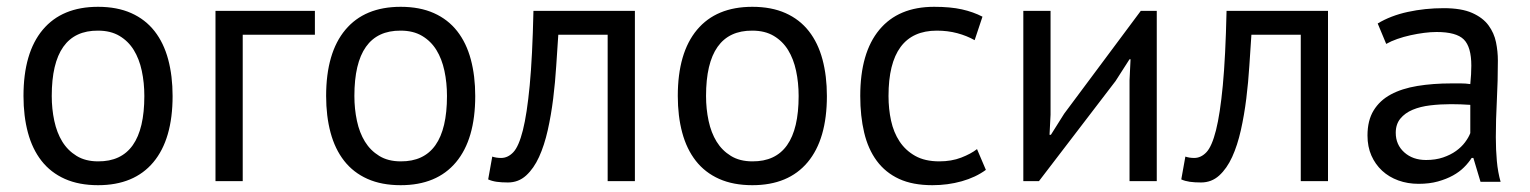

<svg xmlns="http://www.w3.org/2000/svg" viewBox="-20 -532 4494 564"><path d="M49 0ZM49 -250Q49 -377 105.5 -444.5Q162 -512 268 -512Q324 -512 365.5 -493.5Q407 -475 434 -440.5Q461 -406 474 -357.5Q487 -309 487 -250Q487 -123 430.5 -55.5Q374 12 268 12Q212 12 170.5 -6.5Q129 -25 102 -59.5Q75 -94 62 -142.5Q49 -191 49 -250ZM132 -250Q132 -212 139.5 -177Q147 -142 163 -116Q179 -90 205 -74Q231 -58 268 -58Q404 -57 404 -250Q404 -289 396.5 -324Q389 -359 373 -385Q357 -411 331 -426.5Q305 -442 268 -442Q132 -443 132 -250Z M905 -430H693V0H613V-500H905Z M938 0ZM938 -250Q938 -377 994.5 -444.5Q1051 -512 1157 -512Q1213 -512 1254.5 -493.5Q1296 -475 1323 -440.5Q1350 -406 1363 -357.5Q1376 -309 1376 -250Q1376 -123 1319.5 -55.5Q1263 12 1157 12Q1101 12 1059.5 -6.5Q1018 -25 991 -59.5Q964 -94 951 -142.5Q938 -191 938 -250ZM1021 -250Q1021 -212 1028.5 -177Q1036 -142 1052 -116Q1068 -90 1094 -74Q1120 -58 1157 -58Q1293 -57 1293 -250Q1293 -289 1285.5 -324Q1278 -359 1262 -385Q1246 -411 1220 -426.5Q1194 -442 1157 -442Q1021 -443 1021 -250Z M1765 -430H1620Q1617 -388 1614 -339.5Q1611 -291 1605 -242.5Q1599 -194 1589 -149.5Q1579 -105 1563.5 -71Q1548 -37 1525.5 -16.5Q1503 4 1472 4Q1453 4 1439 2Q1425 0 1414 -5L1426 -72Q1438 -68 1452 -68Q1472 -68 1488 -85Q1504 -102 1516 -149.5Q1528 -197 1536 -281Q1544 -365 1547 -500H1845V0H1765Z M1971 0ZM1971 -250Q1971 -377 2027.5 -444.5Q2084 -512 2190 -512Q2246 -512 2287.5 -493.5Q2329 -475 2356 -440.5Q2383 -406 2396 -357.5Q2409 -309 2409 -250Q2409 -123 2352.5 -55.5Q2296 12 2190 12Q2134 12 2092.5 -6.5Q2051 -25 2024 -59.5Q1997 -94 1984 -142.5Q1971 -191 1971 -250ZM2054 -250Q2054 -212 2061.5 -177Q2069 -142 2085 -116Q2101 -90 2127 -74Q2153 -58 2190 -58Q2326 -57 2326 -250Q2326 -289 2318.5 -324Q2311 -359 2295 -385Q2279 -411 2253 -426.5Q2227 -442 2190 -442Q2054 -443 2054 -250Z M2507 0ZM2876 -33Q2846 -11 2805 0.5Q2764 12 2719 12Q2661 12 2621 -6.5Q2581 -25 2555.5 -59.5Q2530 -94 2518.5 -142.5Q2507 -191 2507 -250Q2507 -377 2563 -444.5Q2619 -512 2724 -512Q2772 -512 2805.5 -504.5Q2839 -497 2866 -483L2843 -414Q2820 -427 2792 -434.5Q2764 -442 2732 -442Q2590 -442 2590 -250Q2590 -212 2597.5 -177.5Q2605 -143 2622.5 -116.5Q2640 -90 2668.5 -74Q2697 -58 2739 -58Q2775 -58 2803.5 -69Q2832 -80 2850 -94Z M3298 -296 3301 -358H3298L3257 -294L3032 0H2986V-500H3066V-195L3063 -136H3067L3106 -198L3331 -500H3378V0H3298Z M3801 -430H3656Q3653 -388 3650 -339.5Q3647 -291 3641 -242.5Q3635 -194 3625 -149.5Q3615 -105 3599.5 -71Q3584 -37 3561.5 -16.5Q3539 4 3508 4Q3489 4 3475 2Q3461 0 3450 -5L3462 -72Q3474 -68 3488 -68Q3508 -68 3524 -85Q3540 -102 3552 -149.5Q3564 -197 3572 -281Q3580 -365 3583 -500H3881V0H3801Z M3997 0ZM4027 -463Q4065 -486 4115.5 -497Q4166 -508 4221 -508Q4273 -508 4304.5 -494Q4336 -480 4352.5 -457.5Q4369 -435 4374.5 -408Q4380 -381 4380 -354Q4380 -294 4377 -237Q4374 -180 4374 -129Q4374 -92 4377 -59Q4380 -26 4388 2H4329L4308 -68H4303Q4294 -54 4280.5 -40.5Q4267 -27 4248 -16.5Q4229 -6 4204 1Q4179 8 4147 8Q4115 8 4087.5 -2Q4060 -12 4040 -30.5Q4020 -49 4008.5 -75Q3997 -101 3997 -134Q3997 -178 4015 -207.5Q4033 -237 4065.5 -254.5Q4098 -272 4143.5 -279.5Q4189 -287 4244 -287Q4258 -287 4271.5 -287Q4285 -287 4299 -285Q4302 -315 4302 -339Q4302 -394 4280 -416Q4258 -438 4200 -438Q4183 -438 4163.5 -435.5Q4144 -433 4123.5 -428.5Q4103 -424 4084.5 -417.5Q4066 -411 4052 -403ZM4169 -62Q4197 -62 4219 -69.5Q4241 -77 4257 -88.5Q4273 -100 4283.5 -114Q4294 -128 4299 -141V-224Q4285 -225 4270.5 -225.5Q4256 -226 4242 -226Q4211 -226 4181.5 -222.5Q4152 -219 4129.5 -209.5Q4107 -200 4093.5 -183.5Q4080 -167 4080 -142Q4080 -107 4105 -84.5Q4130 -62 4169 -62Z"/></svg>

Font: PT Sans
Style: Regular
Weight: 400
Version: Version 2.003W OFL; ttfautohint (v1.6)